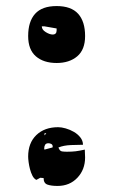

<svg xmlns="http://www.w3.org/2000/svg" viewBox="-20 -587 380 634"><path d="M261 -468Q261 -423 235 -401Q209 -379 167 -379Q124 -379 98.5 -401Q73 -423 73 -468Q73 -516 96 -541.5Q119 -567 167 -567Q215 -567 238 -541.5Q261 -516 261 -468ZM167 -493 127 -500H118Q118 -489 131 -481Q144 -473 154 -473Q167 -473 167 -487ZM261 -67Q261 -27 235.5 0Q210 27 170 27Q149 27 136.5 22.5Q124 18 124 1L113 0Q112 0 106.5 3.5Q101 7 100 7Q92 3 87 -7Q82 -17 79 -28.5Q76 -40 74.5 -51.5Q73 -63 73 -70Q73 -115 100 -141Q127 -167 172 -167Q183 -167 197 -163Q211 -159 224 -151.5Q237 -144 245.5 -133Q254 -122 254 -109Q239 -109 214.5 -108Q190 -107 173 -100Q177 -88 185 -87Q193 -86 201 -86Q218 -86 230 -87.5Q242 -89 260 -93ZM127 -147V-140L133 -147ZM153 -100Q154 -100 154 -103Q154 -109 149.5 -111.5Q145 -114 140 -114Q132 -114 129 -109Q126 -104 126 -97Q126 -94 127 -93Z"/></svg>

Font: Genkaimincho
Style: Regular
Weight: 800
Designer: Dr. Ken Lunde (project architect, glyph set definition & overall production); Masataka HATTORI \u670D \u90E8 \u6B63 \u8C
Foundry: Adobe Systems Incorporated
Version: Version 1.00